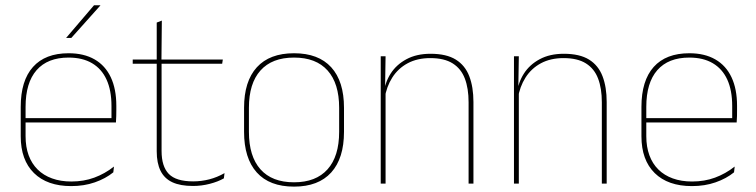

<svg xmlns="http://www.w3.org/2000/svg" viewBox="-20 -700 2882 732"><path d="M251.5 9.5Q160 9.5 109.5 -40.2Q59 -90 59 -180.5V-292.5Q59 -392.5 105.8 -444.8Q152.5 -497 241.5 -497Q300 -497 340.8 -473.5Q381.5 -450 402.5 -405.2Q423.5 -360.5 423.5 -296.5V-279.5Q423.5 -268.5 423.2 -257.5Q423 -246.5 422 -233H405Q405 -250.5 405 -266.5Q405 -282.5 405 -296Q405 -355.5 386.2 -396.5Q367.5 -437.5 331 -459Q294.5 -480.5 241.5 -480.5Q161.5 -480.5 119.5 -432.5Q77.5 -384.5 77.5 -292.5V-243.5V-239.5V-181Q77.5 -140 89.2 -108Q101 -76 123.5 -53.8Q146 -31.5 178.5 -19.8Q211 -8 252 -8Q299.5 -8 339.5 -22.8Q379.5 -37.5 414.5 -65L412 -43Q382.5 -19 341.5 -4.8Q300.5 9.5 251.5 9.5ZM67.5 -233V-249.5H415.5V-233ZM338.5 -680H362.5V-679L252 -555.5H232.5V-556Z M716 9Q667.5 9 637 -5.2Q606.5 -19.5 592 -49Q577.5 -78.5 577.5 -123V-462.5H596V-124.5Q596 -65.5 623.5 -37Q651 -8.5 716.5 -8.5Q747.5 -8.5 777.8 -16.2Q808 -24 836 -40L833.5 -20Q810.5 -7 779.2 1Q748 9 716 9ZM486 -457V-473H829.5L827 -457ZM577.5 -468V-614L597 -621.5L595.5 -468Z M1101 11.5Q1007.5 11.5 959 -42.5Q910.5 -96.5 910.5 -197.5V-289Q910.5 -390 959.2 -443.5Q1008 -497 1101 -497Q1194 -497 1242.8 -443.5Q1291.5 -390 1291.5 -289V-197.5Q1291.5 -96.5 1242.8 -42.5Q1194 11.5 1101 11.5ZM1101 -5Q1184.5 -5 1228.8 -54.5Q1273 -104 1273 -197.5V-289Q1273 -382 1229 -431.2Q1185 -480.5 1101 -480.5Q1017 -480.5 973 -431.2Q929 -382 929 -289V-197.5Q929 -104 973 -54.5Q1017 -5 1101 -5Z M1766.5 0V-310Q1766.5 -363 1752.2 -400.5Q1738 -438 1706 -458.2Q1674 -478.5 1620.5 -478.5Q1571 -478.5 1534.2 -458.8Q1497.5 -439 1475.5 -404.2Q1453.5 -369.5 1446.5 -325L1437.5 -344H1443Q1447.5 -385 1469.2 -419.2Q1491 -453.5 1529.5 -474.2Q1568 -495 1621.5 -495Q1682 -495 1717.8 -472.8Q1753.5 -450.5 1769.2 -409.2Q1785 -368 1785 -311V0ZM1431.5 0V-485.5H1450L1448 -358.5H1450V0Z M2274.5 0V-310Q2274.5 -363 2260.2 -400.5Q2246 -438 2214 -458.2Q2182 -478.5 2128.5 -478.5Q2079 -478.5 2042.2 -458.8Q2005.5 -439 1983.5 -404.2Q1961.5 -369.5 1954.5 -325L1945.5 -344H1951Q1955.5 -385 1977.2 -419.2Q1999 -453.5 2037.5 -474.2Q2076 -495 2129.5 -495Q2190 -495 2225.8 -472.8Q2261.5 -450.5 2277.2 -409.2Q2293 -368 2293 -311V0ZM1939.5 0V-485.5H1958L1956 -358.5H1958V0Z M2618 9.5Q2526.5 9.5 2476 -40.2Q2425.5 -90 2425.5 -180.5V-292.5Q2425.5 -392.5 2472.2 -444.8Q2519 -497 2608 -497Q2666.5 -497 2707.2 -473.5Q2748 -450 2769 -405.2Q2790 -360.5 2790 -296.5V-279.5Q2790 -268.5 2789.8 -257.5Q2789.5 -246.5 2788.5 -233H2771.5Q2771.5 -250.5 2771.5 -266.5Q2771.5 -282.5 2771.5 -296Q2771.5 -355.5 2752.8 -396.5Q2734 -437.5 2697.5 -459Q2661 -480.5 2608 -480.5Q2528 -480.5 2486 -432.5Q2444 -384.5 2444 -292.5V-243.5V-239.5V-181Q2444 -140 2455.8 -108Q2467.5 -76 2490 -53.8Q2512.5 -31.5 2545 -19.8Q2577.5 -8 2618.5 -8Q2666 -8 2706 -22.8Q2746 -37.5 2781 -65L2778.5 -43Q2749 -19 2708 -4.8Q2667 9.5 2618 9.5ZM2434 -233V-249.5H2782V-233Z"/></svg>

Font: Anek Gurmukhi Medium Thin
Style: Regular
Weight: 250
Version: Version 1.003